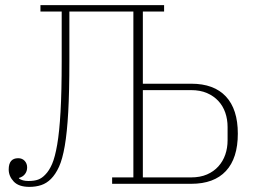

<svg xmlns="http://www.w3.org/2000/svg" viewBox="-20 -718 994 750"><path d="M95 12Q53 12 33.5 -9Q14 -30 14 -56Q14 -100 51 -100Q67 -100 76.5 -89.5Q86 -79 86 -64Q86 -49 77.5 -38Q69 -27 54 -23V-21Q67 -11 91 -11Q114 -11 129 -16.5Q144 -22 157 -36Q172 -51 183.5 -77.5Q195 -104 203.5 -153.5Q212 -203 216.5 -281.5Q221 -360 221 -479V-673H138V-698H621V-673H538V-391H727Q816 -391 862.5 -341Q909 -291 909 -196Q909 -100 862.5 -50Q816 0 727 0H418V-25H501V-673H251V-480Q251 -360 246.5 -280Q242 -200 233 -148Q224 -96 210.5 -66.5Q197 -37 179 -19Q162 -2 141 5Q120 12 95 12ZM726 -25Q762 -25 788.5 -36.5Q815 -48 833 -68Q851 -88 860 -114Q869 -140 869 -170V-222Q869 -252 860 -278Q851 -304 833 -323.5Q815 -343 788.5 -354.5Q762 -366 726 -366H538V-25Z"/></svg>

Font: IBM Plex Serif ExtraLight
Style: Regular
Weight: 200
Designer: Mike Abbink, Paul van der Laan, Pieter van Rosmalen
Foundry: Bold Monday
Version: Version 2.5